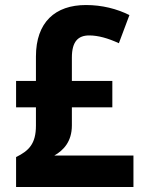

<svg xmlns="http://www.w3.org/2000/svg" viewBox="-20 -744 580 764"><path d="M322 -724C200 -724 123 -656 123 -519V-422H44V-317H123V-244C123 -172 95 -144 44 -119V0H511V-125H196C233 -146 266 -181 266 -245V-317H427V-422H266V-515C266 -579 291 -603 335 -603C370 -603 410 -592 453 -572L495 -684C445 -709 386 -724 322 -724Z"/></svg>

Font: Noto Sans Khmer SemiCondensed
Style: Bold
Weight: 700
Width: 4
Designer: Danh Hong and the Monotype Design Team
Foundry: Monotype Imaging Inc.
Version: Version 2.004